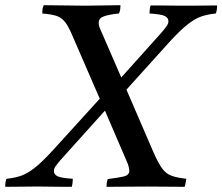

<svg xmlns="http://www.w3.org/2000/svg" viewBox="-88 -721 858 741"><path d="M323 0Q323 -7 324 -15Q325 -23 328 -30Q369 -35 390 -40Q411 -45 411 -62Q411 -68 408.5 -78Q406 -88 400 -101L317 -294L147 -105Q134 -90 127 -80Q120 -70 120 -61Q120 -48 133.5 -41Q147 -34 193 -31Q193 -24 192 -15.5Q191 -7 189 0Q179 0 158.5 0Q138 0 114.5 -0.5Q91 -1 71 -1Q51 -1 40 -1Q15 -1 -14 -0.5Q-43 0 -68 0Q-68 -8 -67 -16Q-66 -24 -63 -31Q-33 -34 -8.5 -42Q16 -50 45 -72.5Q74 -95 116 -141L297 -340L192 -582Q177 -618 163.5 -635.5Q150 -653 130.5 -659.5Q111 -666 75 -669Q75 -677 76 -685.5Q77 -694 81 -701Q116 -701 161.5 -700Q207 -699 243 -699Q276 -699 309 -700Q342 -701 377 -701Q377 -694 376 -685.5Q375 -677 371 -669Q333 -665 313 -658Q293 -651 293 -634Q293 -626 295 -619Q297 -612 304 -597L380 -422L535 -595Q548 -610 555 -620Q562 -630 562 -639Q562 -652 548.5 -659Q535 -666 489 -669Q489 -677 490 -685Q491 -693 493 -700Q504 -700 524 -700Q544 -700 567.5 -699.5Q591 -699 611.5 -699Q632 -699 642 -699Q667 -699 696 -699.5Q725 -700 750 -700Q750 -693 749 -685Q748 -677 745 -669Q715 -666 690.5 -658Q666 -650 637 -627.5Q608 -605 566 -559L400 -375L504 -134Q523 -91 538 -70.5Q553 -50 574.5 -42.5Q596 -35 631 -31Q630 -24 628.5 -15.5Q627 -7 625 0Q589 0 553.5 -0.5Q518 -1 481 -1Q441 -1 398 -0.5Q355 0 323 0Z"/></svg>

Font: Tiro Kannada
Style: Italic
Weight: 400
Italic angle: -11°
Designer: Kannada: John Hudson & Fiona Ross, assisted by Kaja Sojewska. Latin: John Hudson with Paul Hanslow, assisted by Kaja Soj
Foundry: Tiro Typeworks Ltd.
Version: Version 1.52